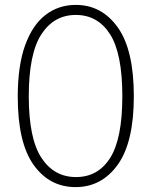

<svg xmlns="http://www.w3.org/2000/svg" viewBox="-20 -753 619 784"><path d="M289.5 -733Q395.5 -733 461 -641Q526.5 -549 526.5 -360Q526.5 -172 460.8 -80.5Q395 11 288.5 11Q182 11 117.2 -79.8Q52.5 -170.5 52.5 -358Q52.5 -484.5 82.5 -567.8Q112.5 -651 165.8 -692Q219 -733 289.5 -733ZM290.5 -30Q380.5 -30 430 -108.5Q479.5 -187 479.5 -360Q479.5 -535 429.2 -613.5Q379 -692 289.5 -692Q200.5 -692 149 -613Q97.5 -534 97.5 -360Q97.5 -187.5 149 -108.8Q200.5 -30 290.5 -30Z"/></svg>

Font: Public Sans Thin
Style: Regular
Weight: 100
Designer: The Public Sans project authors (U.S. Web Design System). Libre Franklin designed by Pablo Impallari and Rodrigo Fuenzal
Version: Version 1.008